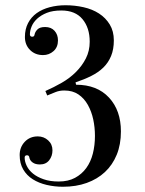

<svg xmlns="http://www.w3.org/2000/svg" viewBox="-20 -500 551 732"><path d="M230 -480Q265 -480 298.5 -472.5Q332 -465 357.5 -448.5Q383 -432 398.5 -406.5Q414 -381 414 -346Q414 -312 403.5 -286.5Q393 -261 374 -242.5Q355 -224 328 -210.5Q301 -197 268 -186L270 -177Q350 -177 395.5 -128Q441 -79 441 1Q441 51 425 90Q409 129 380 156Q351 183 310.5 197.5Q270 212 220 212Q188 212 158 205Q128 198 105 183.5Q82 169 68.5 146Q55 123 55 91Q55 61 74.5 40.5Q94 20 124 20Q147 20 163.5 35Q180 50 180 73Q180 95 167.5 111Q155 127 132 127Q115 127 104.5 119.5Q94 112 92 101Q91 92 83 92Q74 92 74 101Q74 116 82 132.5Q90 149 106 162Q122 175 146.5 183.5Q171 192 204 192Q240 192 266 178Q292 164 309 140.5Q326 117 334 85.5Q342 54 342 18Q342 -14 335.5 -44.5Q329 -75 315 -100Q301 -125 279 -140Q257 -155 225 -155Q207 -155 192 -149Q177 -143 160 -136L153 -153Q185 -167 215.5 -184.5Q246 -202 269.5 -225.5Q293 -249 307.5 -277.5Q322 -306 322 -341Q322 -394 294.5 -427Q267 -460 214 -460Q181 -460 158.5 -451Q136 -442 121.5 -428.5Q107 -415 100.5 -399Q94 -383 94 -369Q94 -360 103 -360Q111 -360 112 -369Q114 -379 123 -388Q132 -397 152 -397Q175 -397 188 -382.5Q201 -368 201 -346Q201 -320 184 -305Q167 -290 144 -290Q114 -290 94.5 -309.5Q75 -329 75 -359Q75 -389 87 -412Q99 -435 120 -450Q141 -465 169.5 -472.5Q198 -480 230 -480Z"/></svg>

Font: Elsie
Style: Regular
Weight: 400
Designer: Alejandro Inler
Foundry: Alejandro Inler
Version: 1.001